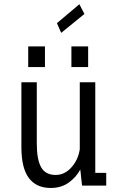

<svg xmlns="http://www.w3.org/2000/svg" viewBox="-20 -898 590 929"><path d="M225.5 11.5Q156 11.5 119.8 -36.5Q83.5 -84.5 83.5 -186V-500H158V-203.5Q158 -126 179 -88.8Q200 -51.5 249.5 -51.5Q292.5 -51.5 325.2 -87.8Q358 -124 366 -175.5V-500H441V-61.5H494V0H377L368.5 -77.5Q347.5 -39 311.5 -13.8Q275.5 11.5 225.5 11.5ZM116.5 -673.5H197.5V-573.5H116.5ZM325.5 -673.5H406.5V-573.5H325.5ZM276 -739 255.5 -786 364 -877.5 388.5 -830.5Z"/></svg>

Font: Trispace SemiCondensed Light
Style: Regular
Weight: 300
Width: 4
Designer: Tyler Finck
Foundry: Etcetera Type Company
Version: Version 1.210; ttfautohint (v1.8.3)